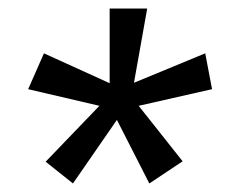

<svg xmlns="http://www.w3.org/2000/svg" viewBox="-20 -526 552 450"><path d="M330 -96 254 -245 151 -96 87 -147 213 -278 46 -317 83 -401 237 -331V-506H325L294 -332L461 -401L477 -317L305 -278L408 -148Z"/></svg>

Font: Genos
Style: Bold Italic
Weight: 700
Italic angle: -8°
Version: Version 1.010